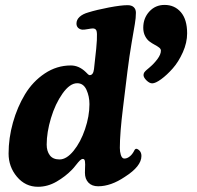

<svg xmlns="http://www.w3.org/2000/svg" viewBox="-20 -731 784 765"><path d="M551.8 -432.1Q551.8 -435.1 552.7 -437.7Q553.7 -440.4 554.9 -442.6Q556.2 -444.8 559.3 -447.8Q562.5 -450.7 564.2 -452.4Q565.9 -454.1 570.6 -457.8Q575.2 -461.4 577.1 -463.4Q593.8 -477.5 607.4 -495.8Q621.1 -514.2 621.1 -529.3Q621.1 -536.1 613.8 -541.7Q606.4 -547.4 596.2 -552.7Q585.9 -558.1 575.7 -565.7Q565.4 -573.2 558.1 -587.4Q550.8 -601.6 550.8 -620.6Q550.8 -658.7 575 -685.1Q599.1 -711.4 635.7 -711.4Q675.8 -711.4 700.7 -682.4Q725.6 -653.3 725.6 -598.1Q725.6 -561 708.5 -522.7Q691.4 -484.4 668.2 -458.3Q645 -432.1 622.3 -415.5Q599.6 -398.9 586.4 -398.9Q575.7 -398.9 563.7 -410.6Q551.8 -422.4 551.8 -432.1ZM14.2 -119.1Q14.2 -180.7 31.5 -242.4Q48.8 -304.2 79.6 -355.2Q110.4 -406.2 158.2 -438.2Q206.1 -470.2 262.2 -470.2Q294.4 -470.2 321.3 -444.3Q332.5 -431.6 337.4 -431.6Q351.6 -431.6 354.5 -455.6L358.4 -491.7Q370.6 -592.3 364.3 -608.9Q360.8 -617.7 349.6 -617.7Q344.7 -617.7 329.8 -615Q314.9 -612.3 308.1 -612.8Q297.9 -613.8 291.3 -620.1Q284.7 -626.5 284.7 -637.2Q284.7 -652.3 297.1 -663.8Q309.6 -675.3 332 -681.6Q365.2 -691.9 413.8 -701.2Q462.4 -710.4 488.3 -710.4Q504.4 -710.4 512.9 -702.4Q521.5 -694.3 521.5 -680.2Q521.5 -659.7 517.3 -635.5Q513.2 -611.3 504.4 -560.1Q495.6 -508.8 487.8 -446.8L470.2 -302.7Q457.5 -200.7 457.5 -141.6Q457.5 -126.5 461.4 -114Q465.3 -101.6 472.7 -99.6Q482.4 -98.1 492.7 -104.7Q502.9 -111.3 509.8 -122.1Q510.7 -124 512.5 -126.5Q514.2 -128.9 514.6 -130.4Q518.1 -138.2 523.4 -138.2Q530.3 -137.2 536.9 -129.6Q543.5 -122.1 543.5 -109.4Q543.5 -68.4 477.5 -26.4Q421.9 11.2 371.1 11.2Q346.2 11.2 332.3 -3.4Q318.4 -18.1 318.4 -42.5Q318.4 -49.3 318.8 -59.8Q319.3 -70.3 319.3 -75.7Q319.3 -81.1 318.6 -86.9Q317.9 -92.8 315.9 -95.2Q314 -97.7 310.1 -97.7Q304.7 -97.7 298.3 -91.6Q292 -85.4 282.7 -73.5Q273.4 -61.5 267.1 -55.2Q240.7 -27.8 205.3 -7.3Q169.9 13.2 131.3 13.2Q81.1 13.2 47.6 -26.6Q14.2 -66.4 14.2 -119.1ZM217.3 -95.7Q245.1 -95.7 273.2 -130.1Q301.3 -164.6 318.8 -216.3Q336.4 -268.1 336.4 -315.9Q336.4 -347.2 324.5 -373.3Q312.5 -399.4 287.6 -399.4Q258.3 -399.4 229.2 -358.4Q200.2 -317.4 183.1 -260.5Q166 -203.6 166 -154.8Q166 -128.9 178.5 -112.3Q190.9 -95.7 217.3 -95.7Z"/></svg>

Font: Cooper*
Style: Bold Italic
Weight: 700
Italic angle: -7°
Designer: Owen Earl
Foundry: indestructible type*
Version: Version 0.001